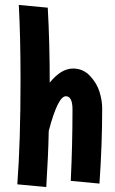

<svg xmlns="http://www.w3.org/2000/svg" viewBox="-20 -741 465 776"><path d="M56 -721 173 -710Q181 -569 181 -407Q227 -464 275 -464Q316 -464 344 -434Q372 -404 382.5 -369Q393 -334 393 -302Q393 -157 382 1L266 -10Q273 -157 273 -299Q273 -352 246 -352Q214 -352 177 -212Q175 -112 167 15L50 4Q63 -168 63 -417Q63 -592 56 -721Z"/></svg>

Font: Boogaloo
Style: Regular
Weight: 400
Designer: John Vargas Beltran
Foundry: John Vargas Beltran
Version: Version 1.001